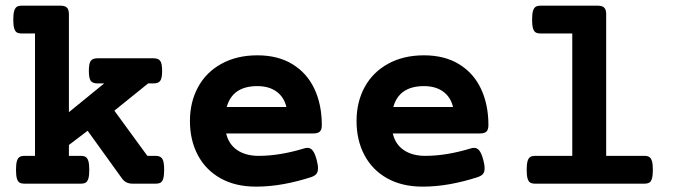

<svg xmlns="http://www.w3.org/2000/svg" viewBox="-20 -661 2438 691"><path d="M570.8 -49.8Q570.8 -29.3 567.6 -18.6Q564.5 -7.8 558.1 -3.9Q551.8 0 540 0H456.5Q432.1 0 418.5 -19.5L295.4 -190.4L228 -139.2V-100.1H270.5Q282.2 -100.1 288.6 -95.9Q294.9 -91.8 298.1 -81.1Q301.3 -70.3 301.3 -49.8Q301.3 -29.3 298.1 -18.6Q294.9 -7.8 288.6 -3.9Q282.2 0 270.5 0H68.4Q56.6 0 50.3 -3.9Q43.9 -7.8 40.8 -18.6Q37.6 -29.3 37.6 -49.8Q37.6 -70.3 40.8 -81.1Q43.9 -91.8 50.3 -95.9Q56.6 -100.1 68.4 -100.1H106V-540.5H58.6Q46.9 -540.5 40.5 -544.4Q34.2 -548.3 31 -559.1Q27.8 -569.8 27.8 -590.3Q27.8 -610.8 31 -621.6Q34.2 -632.3 40.5 -636.5Q46.9 -640.6 58.6 -640.6H197.3Q213.9 -640.6 220.9 -633.5Q228 -626.5 228 -609.9V-257.3L355 -360.8H330.6Q313.5 -360.8 306.6 -370.1Q299.8 -379.4 299.8 -405.8Q299.8 -432.6 306.6 -441.9Q313.5 -451.2 330.6 -451.2H532.7Q549.8 -451.2 556.6 -441.9Q563.5 -432.6 563.5 -405.8Q563.5 -379.4 556.6 -370.1Q549.8 -360.8 532.7 -360.8H513.2L391.6 -262.7L510.3 -100.1H540Q557.1 -100.1 564 -89.8Q570.8 -79.6 570.8 -49.8Z M1138.2 -210.9Q1138.2 -194.3 1131.1 -187.5Q1124 -180.7 1107.4 -180.7H793.9Q803.2 -141.6 833.7 -120.8Q864.3 -100.1 911.1 -100.1Q986.8 -100.1 1075.2 -127Q1081.1 -128.9 1086.9 -128.9Q1097.7 -128.9 1105.5 -119.1Q1113.3 -109.4 1119.6 -85.9Q1124.5 -67.9 1124.5 -55.2Q1124.5 -42.5 1118.9 -35.4Q1113.3 -28.3 1100.6 -23.9Q1051.8 -7.8 1001 1.5Q950.2 10.7 901.4 10.7Q827.1 10.7 773.4 -19.5Q719.7 -49.8 691.7 -103.3Q663.6 -156.7 663.6 -225.6Q663.6 -293.9 692.9 -347.7Q722.2 -401.4 777.3 -431.6Q832.5 -461.9 906.2 -461.9Q980.5 -461.9 1032.7 -429.9Q1085 -397.9 1111.6 -341.1Q1138.2 -284.2 1138.2 -210.9ZM795.9 -275.9H1010.7Q1002.4 -311.5 975.3 -331.3Q948.2 -351.1 906.2 -351.1Q816.9 -351.1 795.9 -275.9Z M1737.8 -210.9Q1737.8 -194.3 1730.7 -187.5Q1723.6 -180.7 1707 -180.7H1393.6Q1402.8 -141.6 1433.3 -120.8Q1463.9 -100.1 1510.7 -100.1Q1586.4 -100.1 1674.8 -127Q1680.7 -128.9 1686.5 -128.9Q1697.3 -128.9 1705.1 -119.1Q1712.9 -109.4 1719.2 -85.9Q1724.1 -67.9 1724.1 -55.2Q1724.1 -42.5 1718.5 -35.4Q1712.9 -28.3 1700.2 -23.9Q1651.4 -7.8 1600.6 1.5Q1549.8 10.7 1501 10.7Q1426.8 10.7 1373 -19.5Q1319.3 -49.8 1291.3 -103.3Q1263.2 -156.7 1263.2 -225.6Q1263.2 -293.9 1292.5 -347.7Q1321.8 -401.4 1377 -431.6Q1432.1 -461.9 1505.9 -461.9Q1580.1 -461.9 1632.3 -429.9Q1684.6 -397.9 1711.2 -341.1Q1737.8 -284.2 1737.8 -210.9ZM1395.5 -275.9H1610.4Q1602.1 -311.5 1575 -331.3Q1547.9 -351.1 1505.9 -351.1Q1416.5 -351.1 1395.5 -275.9Z M2161.6 -609.9V-100.1H2298.8Q2310.5 -100.1 2316.9 -95.9Q2323.2 -91.8 2326.4 -81.1Q2329.6 -70.3 2329.6 -49.8Q2329.6 -29.3 2326.4 -18.6Q2323.2 -7.8 2316.9 -3.9Q2310.5 0 2298.8 0H1906.2Q1894.5 0 1888.2 -3.9Q1881.8 -7.8 1878.7 -18.6Q1875.5 -29.3 1875.5 -49.8Q1875.5 -70.3 1878.7 -81.1Q1881.8 -91.8 1888.2 -95.9Q1894.5 -100.1 1906.2 -100.1H2039.6V-540.5H1925.8Q1914.1 -540.5 1907.7 -544.4Q1901.4 -548.3 1898.2 -559.1Q1895 -569.8 1895 -590.3Q1895 -610.8 1898.2 -621.6Q1901.4 -632.3 1907.7 -636.5Q1914.1 -640.6 1925.8 -640.6H2130.9Q2147.5 -640.6 2154.5 -633.5Q2161.6 -626.5 2161.6 -609.9Z"/></svg>

Font: Courier Prime
Style: Bold
Weight: 700
Designer: Alan Dague-Greene, Quote-Unquote Apps
Foundry: Quote-Unquote Apps
Version: Version 3.018